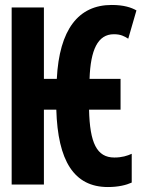

<svg xmlns="http://www.w3.org/2000/svg" viewBox="-20 -744 570 774"><path d="M415 10C457 10 489 2 511 -8V-124C493 -116 472 -109 441 -109C370 -109 342 -168 339 -302H466V-426H341C345 -543 374 -606 439 -606C467 -606 481 -598 497 -588L530 -702C509 -714 479 -724 430 -724C296 -724 219 -625 209 -426H157V-714H27V0H157V-302H207C213 -96 278 10 415 10Z"/></svg>

Font: Noto Sans Mono Condensed ExtraBold
Style: Regular
Weight: 800
Width: 3
Designer: Monotype Design Team
Foundry: Monotype Imaging Inc.
Version: Version 2.014